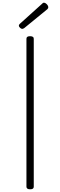

<svg xmlns="http://www.w3.org/2000/svg" viewBox="-20 -1382 445 1416"><path d="M202 14Q188 14 181.5 9Q175 4 175 -5V-1096Q175 -1106 181.5 -1110.5Q188 -1115 202 -1115Q215 -1115 222 -1110.5Q229 -1106 229 -1096V-5Q229 4 223 9Q217 14 202 14ZM144 -1169Q136 -1169 127.5 -1177.5Q119 -1186 119 -1192Q119 -1196 120.5 -1199Q122 -1202 126 -1206L289 -1353Q293 -1357 296 -1359.5Q299 -1362 304 -1362Q311 -1362 318.5 -1356.5Q326 -1351 331 -1343.5Q336 -1336 336 -1329Q336 -1325 335 -1322Q334 -1319 329 -1314L159 -1175Q153 -1172 150.5 -1170.5Q148 -1169 144 -1169Z"/></svg>

Font: Playwrite FR Moderne ExtraLight
Style: Regular
Weight: 250
Version: Version 1.002